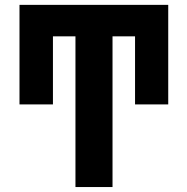

<svg xmlns="http://www.w3.org/2000/svg" viewBox="-20 -752 753 774"><path d="M284.2 -605.5H193.4V-331.1H58.6V-732.4H658.2V-331.1H524.4V-605.5H433.6V2H284.2Z"/></svg>

Font: Nasu
Style: Bold
Weight: 700
Designer: Ryoko NISHIZUKA (kana &amp; ideographs); Paul D. Hunt (Latin, Greek &amp; Cyrillic); Wenlong ZHANG (bopomofo); Sandoll C
Version: Version 2014.1215